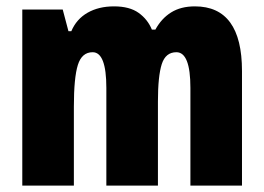

<svg xmlns="http://www.w3.org/2000/svg" viewBox="-20 -583 829 603"><path d="M592 -563Q740 -563 740 -360V0H578V-307Q578 -419 534 -419Q500 -419 488 -381.5Q476 -344 476 -264V0H314V-307Q314 -419 271 -419Q237 -419 224.5 -379Q212 -339 212 -248V0H50V-553H177L195 -485H204Q220 -523 255 -543Q290 -563 338 -563Q387 -563 415.5 -542.5Q444 -522 457 -490H468Q487 -525 517.5 -544Q548 -563 592 -563Z"/></svg>

Font: Noto Sans Gujarati UI ExtraCondensed Black
Style: Regular
Weight: 900
Width: 2
Designer: Jelle Bosma - Monotype Design Team, Universal Thirst
Foundry: Monotype Imaging Inc.
Version: Version 2.106; ttfautohint (v1.8.4.7-5d5b)